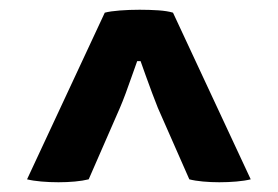

<svg xmlns="http://www.w3.org/2000/svg" viewBox="-20 -674 570 394"><path d="M494.5 -306Q482.5 -303 465.2 -301.5Q448 -300 430 -300Q413 -300 396.5 -301.5Q380 -303 368.5 -306L304 -452.5Q299.5 -464 292.5 -482.2Q285.5 -500.5 279 -519Q272.5 -537.5 268.5 -548.5H261.5Q257.5 -537.5 251 -519Q244.5 -500.5 237.8 -482.2Q231 -464 226 -452.5L162 -306Q150 -303 133.8 -301.5Q117.5 -300 100 -300Q82 -300 64.8 -301.5Q47.5 -303 35.5 -306L195 -648Q206.5 -651 226 -652.5Q245.5 -654 266.5 -654Q286.5 -654 305 -652.8Q323.5 -651.5 335 -648Z"/></svg>

Font: Signika SemiBold
Style: Regular
Weight: 600
Designer: Anna Giedry
Foundry: Anna Giedry
Version: Version 2.001